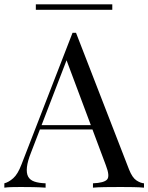

<svg xmlns="http://www.w3.org/2000/svg" viewBox="-27 -864 683 884"><path d="M323 -713 567 -84Q582 -46 601 -33.5Q620 -21 636 -20V0Q616 -2 587 -2.5Q558 -3 529 -3Q490 -3 456 -2.5Q422 -2 401 0V-20Q452 -22 466 -37.5Q480 -53 460 -104L274 -601L290 -614L116 -162Q100 -122 97 -94.5Q94 -67 102.5 -51Q111 -35 131.5 -28Q152 -21 183 -20V0Q155 -2 124.5 -2.5Q94 -3 68 -3Q43 -3 25.5 -2.5Q8 -2 -7 0V-20Q13 -25 34 -43.5Q55 -62 72 -107L307 -713Q311 -713 315 -713Q319 -713 323 -713ZM445 -288V-268H147L157 -288ZM490 -844V-819H138V-844Z"/></svg>

Font: Playfair Display
Style: Regular
Weight: 400
Designer: Claus Eggers Sørensen
Foundry: Claus Eggers Sørensen
Version: Version 1.203